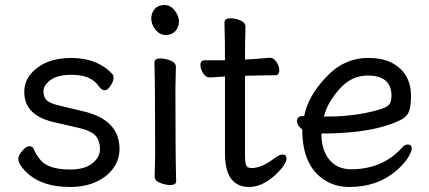

<svg xmlns="http://www.w3.org/2000/svg" viewBox="-20 -724 1716 768"><path d="M261.2 23.9Q157.2 23.9 98.1 -23.9Q53.2 -62 53.2 -89.8Q53.2 -102.1 69.1 -120.6Q85 -139.2 97.2 -139.2Q109.9 -139.2 115.2 -127.9Q122.1 -108.9 137.2 -89.8Q168 -45.9 259.8 -45.9Q318.8 -45.9 349.4 -70.6Q379.9 -95.2 379.9 -127.2Q379.9 -159.2 363.5 -179.7Q347.2 -200.2 295.7 -212.2Q244.1 -224.1 193.8 -235.8Q77.1 -263.2 77.1 -356Q77.1 -397 103 -428.2Q158.2 -492.2 264.2 -492.2Q370.1 -492.2 430.2 -426.8Q434.1 -422.9 434.1 -410.9Q434.1 -398.9 422.1 -380.9Q410.2 -362.8 398.9 -362.8Q387.2 -362.8 375 -378.9Q345.2 -424.8 266.1 -424.8Q210 -424.8 181.9 -403.8Q153.8 -382.8 153.8 -359.9Q153.8 -335.9 166 -323.5Q178.2 -311 216.8 -301.8L313 -278.8Q458 -245.1 458 -127.9Q458 -85.9 433.6 -51.5Q409.2 -17.1 364.5 3.4Q319.8 23.9 261.2 23.9Z M661.6 16.1Q642.6 16.1 620.6 7.6Q598.6 -1 598.6 -17.1L600.6 -105Q600.6 -368.2 597.7 -475.1Q597.7 -490.2 621.6 -490.2Q640.6 -490.2 662.1 -481.7Q683.6 -473.1 683.6 -457L681.6 -368.2Q681.6 -105 684.6 1Q684.6 16.1 661.6 16.1ZM585 -649.9Q585 -671.9 598.9 -688Q612.8 -704.1 637.7 -704.1Q661.6 -704.1 678.7 -682.1Q695.8 -660.2 695.8 -638.2Q695.8 -615.2 681.4 -599.6Q667 -584 642.8 -584Q618.7 -584 601.8 -605.5Q585 -627 585 -649.9Z M977.1 23.9Q879.9 23.9 879.9 -109.9V-418L819.8 -414.1Q802.7 -414.1 792.2 -431.2Q781.7 -448.2 781.7 -463.9Q781.7 -482.9 798.8 -482.9H879.9Q879.9 -556.2 877.9 -634.8Q877.9 -650.9 901.9 -650.9Q920.9 -650.9 941.4 -642.3Q961.9 -633.8 961.9 -617.2Q960 -551.8 960 -485.8Q1005.9 -487.8 1058.1 -493.2Q1074.7 -493.2 1085.9 -476.1Q1097.2 -459 1097.2 -442.9Q1097.2 -422.9 1080.1 -422.9Q1031.7 -422.9 960 -420.9V-107.9Q960 -69.8 965.6 -60.8Q971.2 -51.8 986.8 -51.8Q1026.9 -51.8 1079.1 -91.8Q1098.1 -106 1109.9 -106Q1126 -106 1126 -89.8Q1126 -65.9 1079.1 -22Q1026.9 23.9 977.1 23.9Z M1287.6 -257.8Q1398.9 -257.8 1492.7 -284.2Q1526.9 -293.9 1536.4 -305.4Q1545.9 -316.9 1545.9 -340.8Q1545.9 -421.9 1450.7 -421.9Q1384.8 -421.9 1336.2 -366Q1287.6 -310.1 1275.9 -257.8ZM1377 23.9Q1323.7 23.9 1280.8 -2Q1189 -59.1 1189 -206.1Q1168 -222.2 1168 -241Q1168 -259.8 1192.9 -259.8H1196.8Q1210.9 -336.9 1283.4 -414.6Q1356 -492.2 1451.7 -492.2Q1515.6 -492.2 1553.7 -469.2Q1624 -428.2 1624 -339.8Q1624 -305.2 1617.9 -283.7Q1611.8 -262.2 1590.8 -249Q1569.8 -235.8 1523.9 -221.2Q1422.9 -189.9 1265.6 -189.9Q1265.6 -123 1297.6 -85Q1329.6 -46.9 1383.8 -46.9Q1506.8 -46.9 1584 -128.9Q1597.7 -146 1610.8 -146Q1627 -146 1627 -129.9Q1627 -117.2 1611.8 -93Q1596.7 -68.8 1565.9 -42Q1490.7 23.9 1377 23.9Z"/></svg>

Font: LXGW WenKai Screen
Style: Regular
Weight: 400
Designer: LXGW / Fontworks Inc.
Foundry: LXGW / Fontworks Inc.
Version: Version 1.510;January 18,2025